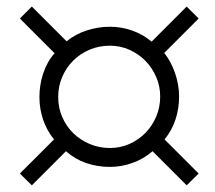

<svg xmlns="http://www.w3.org/2000/svg" viewBox="-20 -720 650 580"><path d="M463.9 -428.2Q463.9 -459.5 451.9 -487.3Q439.9 -515.1 419.4 -536.1Q398.9 -557.1 371.1 -569.6Q343.3 -582 312 -582Q279.3 -582 251 -570.1Q222.7 -558.1 201.4 -537.1Q180.2 -516.1 168 -487.8Q155.8 -459.5 155.8 -426.8Q155.8 -394.5 168 -366.5Q180.2 -338.4 201.4 -317.6Q222.7 -296.9 251.2 -284.9Q279.8 -272.9 312 -272.9Q343.8 -272.9 371.6 -285.4Q399.4 -297.9 419.9 -319.1Q440.4 -340.3 452.1 -368.4Q463.9 -396.5 463.9 -428.2ZM543.9 -160.2 440.9 -263.2Q413.6 -239.7 380.1 -227.8Q346.7 -215.8 312 -215.8Q274.4 -215.8 240.7 -227.3Q207 -238.8 179.2 -263.2L76.2 -160.2L40 -195.8L143.1 -298.8Q121.1 -326.2 110.1 -358.9Q99.1 -391.6 99.1 -426.8Q99.1 -444.3 101.8 -462.2Q104.5 -480 110.1 -497.1Q115.7 -514.2 124.3 -530Q132.8 -545.9 145 -559.1L40 -664.1L76.2 -700.2L181.2 -595.2Q208 -617.2 242.4 -628.2Q276.9 -639.2 312 -639.2Q346.7 -639.2 379.4 -627.7Q412.1 -616.2 438 -594.2L543.9 -700.2L580.1 -664.1L476.1 -560.1Q497.1 -533.7 509 -498.5Q521 -463.4 521 -428.2Q521 -392.6 510.3 -359.4Q499.5 -326.2 477.1 -298.8L580.1 -195.8Z"/></svg>

Font: BabelStone Ogham Stemless
Style: Regular
Weight: 400
Designer: Andrew West
Foundry: BabelStone
Version: Version 2.02 March 14, 2022